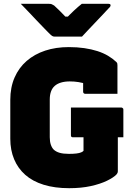

<svg xmlns="http://www.w3.org/2000/svg" viewBox="-20 -967 690 1007"><path d="M352 -403H616Q619 -403 621.5 -401.5Q624 -400 625.5 -398Q627 -396 627 -392V-247H363Q360 -247 358 -247.5Q356 -248 354.5 -249.5Q353 -251 352.5 -253Q352 -255 352 -258Q352 -294 352 -330.5Q352 -367 352 -403ZM341 -720Q385 -720 422.5 -714.5Q460 -709 491 -699Q522 -689 546.5 -674.5Q571 -660 590 -642Q594 -638 595 -634.5Q596 -631 596 -625Q596 -602 596 -576Q596 -550 596 -524.5Q596 -499 596 -475Q554 -475 507.5 -475Q461 -475 427 -475Q422 -475 419 -478Q416 -481 416 -486Q416 -498 416 -510Q416 -522 416 -535Q416 -548 416 -562L444 -524Q413 -533 391.5 -536.5Q370 -540 346 -540Q320 -540 300 -534Q280 -528 267 -516.5Q254 -505 247.5 -487Q241 -469 241 -445V-247Q241 -225 246.5 -208.5Q252 -192 262 -182Q274 -171 293 -165.5Q312 -160 342 -160Q365 -160 381 -162Q397 -164 406 -168Q415 -172 418 -176Q418 -202 418 -227Q418 -252 418 -276.5Q418 -301 418 -326H606L598 -306Q598 -247 598 -188Q598 -129 598 -68Q598 -64 596.5 -60.5Q595 -57 591 -52Q576 -36 541 -19Q506 -2 456 9Q406 20 343 20Q267 20 209 2Q151 -16 112.5 -50Q74 -84 54 -132Q34 -180 34 -239V-443Q34 -509 56.5 -560.5Q79 -612 120 -647.5Q161 -683 217 -701.5Q273 -720 341 -720ZM410 -775Q391 -775 365 -775Q339 -775 312.5 -775Q286 -775 266 -775Q259 -775 253.5 -778.5Q248 -782 236 -794Q228 -802 211.5 -819Q195 -836 173.5 -858.5Q152 -881 130 -904.5Q108 -928 89 -947Q124 -947 162 -947Q200 -947 235 -947Q246 -947 251 -945Q256 -943 264 -938Q274 -929 293 -910.5Q312 -892 345 -857L294 -880Q312 -880 329.5 -880Q347 -880 364 -880L314 -857Q347 -892 368.5 -912Q390 -932 409 -947H549Q553 -947 555.5 -946Q558 -945 559 -943.5Q560 -942 560 -939Q560 -935 557 -931Q554 -927 541 -914Q530 -902 512 -883Q494 -864 474.5 -843.5Q455 -823 438 -805Q421 -787 410 -775Z"/></svg>

Font: Recursive Black
Style: Regular
Weight: 900
Version: Version 1.085